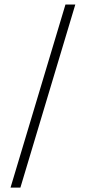

<svg xmlns="http://www.w3.org/2000/svg" viewBox="-20 -773 387 855"><path d="M70.8 62.5H26.9L271.5 -752.9H315.4Z"/></svg>

Font: Kelvinch
Style: Regular
Weight: 400
Designer: Paul James MIller
Foundry: High-Logic / Made with FontCreator
Version: Version 3.30 September 23, 2016